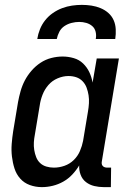

<svg xmlns="http://www.w3.org/2000/svg" viewBox="-20 -760 540 788"><path d="M152 8Q126 8 102.5 -0.5Q79 -9 63 -27Q47 -45 39.5 -68.5Q32 -92 29 -117.5Q26 -143 28 -169Q30 -195 34 -221L54 -341Q58 -363 64.5 -386Q71 -409 82 -430Q93 -451 109.5 -470Q126 -489 146.5 -502.5Q167 -516 190.5 -522Q214 -528 237 -528Q260 -528 282.5 -521.5Q305 -515 321 -499.5Q337 -484 346.5 -464Q356 -444 360 -421L377 -520H468L398 -98Q397 -93 397.5 -88Q398 -83 401.5 -79Q405 -75 410 -73.5Q415 -72 420 -72H436L435 8H406Q386 8 367 3.5Q348 -1 333 -12.5Q318 -24 311 -42.5Q304 -61 305 -81Q293 -61 276.5 -43.5Q260 -26 239.5 -14.5Q219 -3 196.5 2.5Q174 8 152 8ZM201 -72Q223 -72 244.5 -79.5Q266 -87 282.5 -103Q299 -119 308 -140Q317 -161 321 -182L341 -302Q344 -319 345 -336Q346 -353 343.5 -369Q341 -385 335.5 -400Q330 -415 319 -426.5Q308 -438 293 -443Q278 -448 261 -448Q239 -448 216.5 -438.5Q194 -429 178.5 -411Q163 -393 154.5 -371Q146 -349 143 -327L123 -207Q120 -192 119 -176Q118 -160 120.5 -144.5Q123 -129 128.5 -115Q134 -101 144.5 -91Q155 -81 170 -76.5Q185 -72 201 -72ZM133 -600Q136 -620 144 -640Q152 -660 165.5 -677Q179 -694 197 -706.5Q215 -719 235 -726.5Q255 -734 275.5 -737Q296 -740 316 -740Q336 -740 355.5 -737Q375 -734 393 -726.5Q411 -719 425 -706.5Q439 -694 446.5 -677Q454 -660 455 -640Q456 -620 453 -600H373Q376 -615 372.5 -629.5Q369 -644 358.5 -653Q348 -662 334 -666Q320 -670 305 -670Q290 -670 274 -666Q258 -662 244.5 -653Q231 -644 223.5 -629.5Q216 -615 213 -600Z"/></svg>

Font: Iosevka Curly Medium
Style: Italic
Weight: 500
Italic angle: -9°
Monospace: yes
Designer: Belleve Invis
Foundry: Belleve Invis
Version: Version 22.1.2; ttfautohint (v1.8.4)